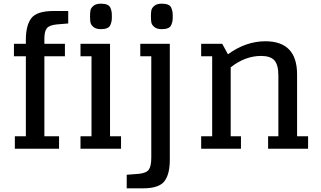

<svg xmlns="http://www.w3.org/2000/svg" viewBox="-20 -811 1752 1047"><path d="M222 -601Q222 -640 235.5 -657Q249 -674 291 -678L352 -683V-751H272Q181 -751 151 -712Q121 -673 121 -594V-572H56V-504H121V-68H61V0H302V-68H222V-504H334V-572H222Z M419 -504H479V-68H419V0H640V-68H580V-572H419ZM530 -652Q551 -652 564 -657.5Q577 -663 582 -675Q587 -687 588.5 -696.5Q590 -706 590 -721Q590 -737 588.5 -747Q587 -757 582 -768.5Q577 -780 564 -785.5Q551 -791 530 -791Q504 -791 490 -779.5Q476 -768 473.5 -755.5Q471 -743 471 -721Q471 -700 473.5 -687.5Q476 -675 490 -663.5Q504 -652 530 -652Z M745 -504H805V48Q805 95 791.5 114Q778 133 736 137L671 142V216H760Q846 216 876 178Q906 140 906 60V-572H745ZM862 -652Q883 -652 896 -657.5Q909 -663 914 -675Q919 -687 920.5 -696.5Q922 -706 922 -721Q922 -737 920.5 -747Q919 -757 914 -768.5Q909 -780 896 -785.5Q883 -791 862 -791Q836 -791 822 -779.5Q808 -768 805.5 -755.5Q803 -743 803 -721Q803 -700 805.5 -687.5Q808 -675 822 -663.5Q836 -652 862 -652Z M1077 -504H1137V-68H1077V0H1294V-68H1238V-444Q1317 -506 1404 -506Q1455 -506 1476.5 -481.5Q1498 -457 1498 -399V-68H1442V0H1660V-68H1600V-405Q1600 -586 1427 -586Q1321 -586 1223 -515L1192 -572H1077Z"/></svg>

Font: Glegoo
Style: Bold
Weight: 700
Version: Version 2.0.1; ttfautohint (v0.9) -r 48 -G 60